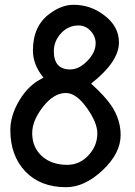

<svg xmlns="http://www.w3.org/2000/svg" viewBox="-20 -738 560 799"><path d="M161 -415Q117 -468 117 -528Q117 -631 188 -682Q237 -718 286 -718Q357 -718 413 -675Q475 -629 475 -561Q475 -481 359 -390Q418 -337 445 -296Q482 -239 482 -176Q482 -100 407 -29.5Q332 41 255 41Q148 41 85.5 -24.5Q23 -90 23 -197Q23 -253 55.5 -311.5Q88 -370 136 -401Q144 -405 161 -415ZM204 -525Q204 -449 272 -449Q309 -449 343.5 -484.5Q378 -520 378 -558Q378 -587 357 -609.5Q336 -632 307 -632Q264 -632 234 -599.5Q204 -567 204 -525ZM114 -184Q114 -123 157 -86Q197 -52 260 -52Q311 -52 348 -91.5Q385 -131 385 -183Q385 -228 341 -289.5Q297 -351 254 -351Q204 -351 159 -293.5Q114 -236 114 -184Z"/></svg>

Font: Wortlaut AH
Style: SemiBold
Weight: 600
Designer: Andreas Höfeld
Foundry: Fontgrube AH
Version: Version 2.59